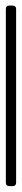

<svg xmlns="http://www.w3.org/2000/svg" viewBox="256 -228 76 673"><g transform="rotate(-90 294.5 108.0)"><path d="M-10 126Q-22 126 -22 112V104Q-22 90 -10 90H599Q611 90 611 104V112Q611 126 599 126Z"/></g></svg>

Font: Asap Semi Expanded Thin
Style: Regular
Weight: 100
Width: 6
Designer: Pablo Cosgaya
Foundry: Omnibus-Type
Version: Version 3.001; ttfautohint (v1.8.4.7-5d5b)